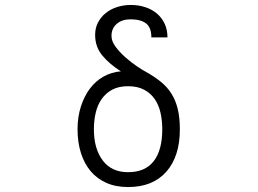

<svg xmlns="http://www.w3.org/2000/svg" viewBox="-20 -702 1040 775"><path d="M635 -180Q635 -215 628 -246.5Q621 -278 604.5 -302Q588 -326 561.5 -340Q535 -354 497 -354Q459 -354 433 -340Q407 -326 390.5 -302.5Q374 -279 366.5 -247.5Q359 -216 359 -180Q359 -102 394.5 -54.5Q430 -7 497 -7Q566 -7 600.5 -51.5Q635 -96 635 -180ZM706 -180Q706 -71 651.5 -9Q597 53 497 53Q447 53 409 36Q371 19 345.5 -11.5Q320 -42 306.5 -85Q293 -128 293 -180Q293 -230 306.5 -272Q320 -314 343 -344.5Q366 -375 398 -393Q430 -411 468 -414Q422 -443 393 -478Q364 -513 364 -561Q364 -589 375.5 -611Q387 -633 406.5 -649Q426 -665 452.5 -673.5Q479 -682 508 -682Q538 -682 565 -673.5Q592 -665 612.5 -648Q633 -631 644.5 -606.5Q656 -582 656 -551H591Q591 -591 569.5 -607.5Q548 -624 507 -624Q472 -624 451 -605.5Q430 -587 430 -557Q430 -535 447.5 -512Q465 -489 488 -469Q511 -449 534 -433.5Q557 -418 569 -412Q603 -393 629 -372Q655 -351 672 -324Q689 -297 697.5 -262Q706 -227 706 -180Z"/></svg>

Font: NanumGothicCoding
Style: Regular
Weight: 400
Monospace: yes
Designer: Kwon Bruce; Nicolas Noh; Sung-woo Choi; Go-un Cha; Soo-hyun Park;
Foundry: NHN Corporation
Version: Version 2.000;PS 1;hotconv 1.0.49;makeotf.lib2.0.14853